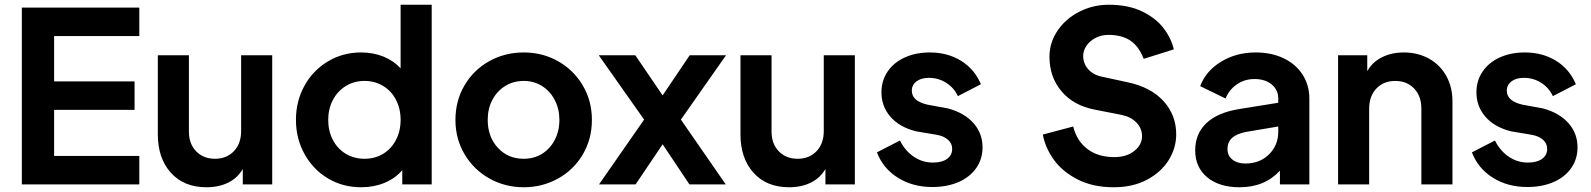

<svg xmlns="http://www.w3.org/2000/svg" viewBox="-20 -777 6704 809"><path d="M72 -745H567V-625H208V-434H547V-314H208V-120H567V0H72Z M645 -211V-544H776V-222Q776 -171 806.5 -139.5Q837 -108 886 -108Q935 -108 965.5 -140Q996 -172 996 -225V-544H1127V0H1003V-65Q981 -27 941.5 -7.5Q902 12 850 12Q755 12 700 -49Q645 -110 645 -211Z M1227 -272Q1227 -351 1263 -416Q1299 -481 1362 -518.5Q1425 -556 1501 -556Q1553 -556 1596 -538.5Q1639 -521 1668 -489V-757H1799V0H1675V-60Q1645 -25 1600 -6.5Q1555 12 1502 12Q1424 12 1361.5 -25.5Q1299 -63 1263 -128Q1227 -193 1227 -272ZM1516 -108Q1560 -108 1594.5 -129Q1629 -150 1648.5 -187.5Q1668 -225 1668 -272Q1668 -319 1648.5 -356.5Q1629 -394 1594 -415Q1559 -436 1516 -436Q1472 -436 1437 -414.5Q1402 -393 1382.5 -355.5Q1363 -318 1363 -272Q1363 -225 1382.5 -187.5Q1402 -150 1437 -129Q1472 -108 1516 -108Z M1899 -272Q1899 -352 1937 -417Q1975 -482 2041 -519Q2107 -556 2187 -556Q2266 -556 2331.5 -519Q2397 -482 2435.5 -417Q2474 -352 2474 -272Q2474 -191 2435.5 -126Q2397 -61 2331 -24.5Q2265 12 2187 12Q2108 12 2042 -25Q1976 -62 1937.5 -127Q1899 -192 1899 -272ZM2187 -108Q2230 -108 2264 -129Q2298 -150 2317.5 -187.5Q2337 -225 2337 -272Q2337 -318 2317.5 -355.5Q2298 -393 2264 -414.5Q2230 -436 2187 -436Q2143 -436 2108.5 -414.5Q2074 -393 2054.5 -356Q2035 -319 2035 -272Q2035 -201 2077.5 -154.5Q2120 -108 2187 -108Z M2694 -273 2503 -544H2657L2772 -375L2886 -544H3039L2849 -273L3038 0H2885L2772 -169L2658 0H2504Z M3100 -211V-544H3231V-222Q3231 -171 3261.5 -139.5Q3292 -108 3341 -108Q3390 -108 3420.5 -140Q3451 -172 3451 -225V-544H3582V0H3458V-65Q3436 -27 3396.5 -7.5Q3357 12 3305 12Q3210 12 3155 -49Q3100 -110 3100 -211Z M3675 -135 3772 -185Q3794 -141 3830.5 -116.5Q3867 -92 3911 -92Q3949 -92 3970.5 -107.5Q3992 -123 3992 -150Q3992 -173 3974 -188.5Q3956 -204 3927 -209L3838 -224Q3769 -242 3731.5 -285.5Q3694 -329 3694 -388Q3694 -437 3720 -475.5Q3746 -514 3792.5 -535Q3839 -556 3898 -556Q3973 -556 4030 -520.5Q4087 -485 4113 -422L4016 -372Q4000 -407 3967 -428Q3934 -449 3894 -449Q3861 -449 3841.5 -434Q3822 -419 3822 -395Q3822 -351 3888 -336L3975 -320Q4044 -301 4082 -258Q4120 -215 4120 -156Q4120 -107 4093.5 -69Q4067 -31 4019 -10Q3971 11 3908 11Q3826 11 3763.5 -28Q3701 -67 3675 -135Z M4374 -210 4502 -244Q4517 -183 4562 -149Q4607 -115 4675 -115Q4727 -115 4759.5 -141Q4792 -167 4792 -203Q4792 -236 4768.5 -260.5Q4745 -285 4705 -293L4593 -315Q4504 -332 4453 -392Q4402 -452 4402 -538Q4402 -598 4436.5 -648.5Q4471 -699 4528.5 -728Q4586 -757 4651 -757Q4734 -757 4792 -729Q4850 -701 4882.5 -658.5Q4915 -616 4926 -569L4799 -529Q4778 -583 4742 -606.5Q4706 -630 4651 -630Q4620 -630 4595.5 -617Q4571 -604 4557.5 -583.5Q4544 -563 4544 -542Q4544 -509 4566 -484.5Q4588 -460 4627 -453L4733 -430Q4830 -409 4883 -350.5Q4936 -292 4936 -211Q4936 -153 4904 -102Q4872 -51 4812.5 -19.5Q4753 12 4673 12Q4585 12 4520.5 -21Q4456 -54 4420 -104.5Q4384 -155 4374 -210Z M5016 -144Q5016 -213 5063 -258Q5110 -303 5204 -318L5366 -344V-362Q5366 -398 5338.5 -421Q5311 -444 5266 -444Q5224 -444 5191.5 -421.5Q5159 -399 5144 -362L5037 -414Q5061 -478 5125 -517Q5189 -556 5271 -556Q5337 -556 5388.5 -531.5Q5440 -507 5468.5 -462.5Q5497 -418 5497 -362V0H5373V-58Q5309 12 5203 12Q5117 12 5066.5 -30Q5016 -72 5016 -144ZM5227 -88Q5288 -88 5327 -126.5Q5366 -165 5366 -222V-244L5229 -221Q5190 -213 5171 -195.5Q5152 -178 5152 -149Q5152 -121 5173 -104.5Q5194 -88 5227 -88Z M5618 -544H5741V-477Q5762 -515 5802.5 -535.5Q5843 -556 5895 -556Q5954 -556 6001 -530Q6048 -504 6074 -457Q6100 -410 6100 -350V0H5969V-319Q5969 -372 5938.5 -404Q5908 -436 5859 -436Q5810 -436 5779.5 -404Q5749 -372 5749 -319V0H5618Z M6182 -135 6279 -185Q6301 -141 6337.5 -116.5Q6374 -92 6418 -92Q6456 -92 6477.5 -107.5Q6499 -123 6499 -150Q6499 -173 6481 -188.5Q6463 -204 6434 -209L6345 -224Q6276 -242 6238.5 -285.5Q6201 -329 6201 -388Q6201 -437 6227 -475.5Q6253 -514 6299.5 -535Q6346 -556 6405 -556Q6480 -556 6537 -520.5Q6594 -485 6620 -422L6523 -372Q6507 -407 6474 -428Q6441 -449 6401 -449Q6368 -449 6348.5 -434Q6329 -419 6329 -395Q6329 -351 6395 -336L6482 -320Q6551 -301 6589 -258Q6627 -215 6627 -156Q6627 -107 6600.5 -69Q6574 -31 6526 -10Q6478 11 6415 11Q6333 11 6270.5 -28Q6208 -67 6182 -135Z"/></svg>

Font: Eudoxus Sans
Style: Bold
Weight: 700
Designer: Stijn de Vries
Foundry: tokotype
Version: Version 2.005